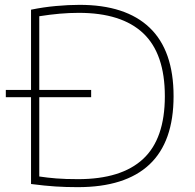

<svg xmlns="http://www.w3.org/2000/svg" viewBox="-20 -767 805 792"><path d="M301 5Q251 5 208.5 2.2Q166 -0.5 108 -8V-366H4V-396H108V-727Q158.5 -737.5 210.5 -742.2Q262.5 -747 308 -747Q498.5 -747 597.2 -652.8Q696 -558.5 696 -370Q696 -182 596.5 -88.5Q497 5 301 5ZM302 -28Q480.5 -28 570.2 -111.2Q660 -194.5 660 -370Q660 -545.5 570.8 -629.8Q481.5 -714 305 -714Q266 -714 226.2 -710.5Q186.5 -707 142 -700V-396H356V-366H142V-39Q174.5 -34 212 -31Q249.5 -28 302 -28Z"/></svg>

Font: Encode Sans Exp Th
Style: Regular
Weight: 100
Width: 7
Designer: Multiple Designers
Foundry: Impallari Type
Version: Version 3.002; ttfautohint (v1.8.3) -l 8 -r 50 -G 200 -x 14 